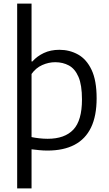

<svg xmlns="http://www.w3.org/2000/svg" viewBox="-20 -828 604 1068"><path d="M75.5 220V-808H155.5V-486H160Q185.5 -515 223.5 -533Q261.5 -551 310.5 -551Q367 -551 414.2 -524.8Q461.5 -498.5 489.5 -439.2Q517.5 -380 517.5 -281.5Q517.5 -183.5 486.5 -119Q455.5 -54.5 394.5 -22.5Q333.5 9.5 244 9.5Q221 9.5 198 7.2Q175 5 155.5 2.5V220ZM245 -56Q340 -56 388 -107Q436 -158 436 -274.5Q436 -355.5 416.5 -400.5Q397 -445.5 363.2 -463.8Q329.5 -482 287 -482Q250.5 -482 215 -466.2Q179.5 -450.5 155.5 -416.5V-65.5Q173.5 -61.5 197.8 -58.8Q222 -56 245 -56Z"/></svg>

Font: Encode Sans Condensed Thin
Style: Regular
Weight: 400
Version: Version 3.002